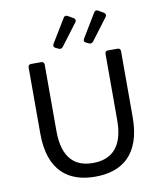

<svg xmlns="http://www.w3.org/2000/svg" viewBox="-92 -915 845 999"><g transform="rotate(-10 330.5 -415.5)"><path d="M311.5 -832 235.4 -707C230.5 -698.2 232.4 -690.4 242.2 -685.5L258.8 -677.7C266.6 -673.8 274.4 -676.8 280.3 -683.6L367.2 -798.8C373 -806.6 372.1 -815.4 362.3 -821.3L333 -837.9C324.2 -842.8 316.4 -840.8 311.5 -832ZM472.7 -832 396.5 -706.1C391.6 -697.3 393.6 -689.5 402.3 -685.5L418.9 -677.7C426.8 -673.8 434.6 -676.8 440.4 -683.6L527.3 -798.8C533.2 -807.6 531.2 -815.4 522.5 -821.3L494.1 -837.9C485.4 -842.8 477.5 -840.8 472.7 -832ZM86.9 -260.7C86.9 -59.6 192.4 10.7 331.1 10.7C468.8 10.7 575.2 -59.6 575.2 -260.7V-609.4C575.2 -619.1 569.3 -625 559.6 -625H508.8C499 -625 493.2 -619.1 493.2 -609.4V-258.8C493.2 -109.4 421.9 -61.5 331.1 -61.5C241.2 -61.5 171.9 -109.4 171.9 -258.8V-609.4C171.9 -619.1 166 -625 156.2 -625H102.5C92.8 -625 86.9 -619.1 86.9 -609.4Z"/></g></svg>

Font: Ed Sans Neue
Style: Regular
Weight: 400
Designer: Stephen Hutchings
Version: Version 1.004;PS 001.004;hotconv 1.0.88;makeotf.lib2.5.64775